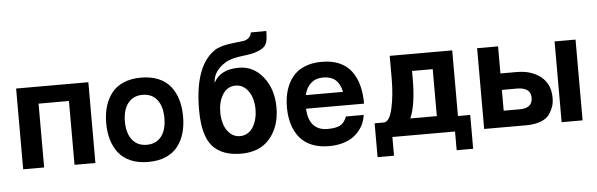

<svg xmlns="http://www.w3.org/2000/svg" viewBox="-54 -966 3977 1279"><g transform="rotate(-5 1935.0 -326.0)"><path d="M64.9 -540H547.9V0H408.2V-426.8H205.1V0H64.9Z M802.5 -380.4Q767.6 -335.9 767.6 -257.8Q767.6 -179.7 802.5 -135.3Q837.4 -90.8 899.9 -90.8Q962.4 -90.8 997.1 -135Q1031.7 -179.2 1031.7 -257.8Q1031.7 -336.4 997.1 -380.6Q962.4 -424.8 899.9 -424.8Q837.4 -424.8 802.5 -380.4ZM657.7 -145.5Q642.6 -195.8 642.6 -257.8Q642.6 -319.8 657.7 -370.1Q672.9 -420.4 703.1 -459Q733.4 -497.6 783.4 -518.8Q833.5 -540 899.9 -540Q966.3 -540 1016.4 -518.8Q1066.4 -497.6 1096.7 -459Q1127 -420.4 1141.8 -370.1Q1156.7 -319.8 1156.7 -257.8Q1156.7 -195.8 1141.8 -145.5Q1127 -95.2 1096.7 -56.9Q1066.4 -18.6 1016.4 2.7Q966.3 23.9 899.9 23.9Q833.5 23.9 783.4 2.7Q733.4 -18.6 703.1 -56.9Q672.9 -95.2 657.7 -145.5Z M1554.7 -548.8Q1652.3 -548.8 1716.8 -467.8Q1781.7 -385.7 1781.7 -263.2Q1781.7 -137.2 1713.4 -56.2Q1646.5 22.9 1521.5 22.9Q1394 22.9 1330.6 -47.9Q1266.6 -119.1 1266.6 -292Q1266.6 -592.3 1412.6 -684.1Q1439 -699.2 1482.4 -708Q1503.4 -712.4 1546.6 -717.3Q1589.8 -722.2 1602.5 -724.1Q1619.6 -726.6 1634 -738.3Q1648.4 -750 1652.3 -764.2L1654.8 -775.9L1758.8 -776.9Q1758.8 -733.4 1752.4 -706.8Q1746.1 -680.2 1725.6 -666Q1682.6 -634.8 1594.7 -626Q1509.3 -617.2 1469.7 -591.8Q1387.2 -540.5 1385.7 -461.9Q1428.7 -548.8 1554.7 -548.8ZM1641.6 -262.2Q1641.6 -306.2 1628.9 -344Q1616.2 -381.8 1588.6 -407Q1561 -432.1 1523.4 -432.1Q1467.3 -432.1 1436.5 -383.1Q1405.8 -334 1405.8 -265.1Q1405.8 -219.7 1418 -182.1Q1430.2 -144.5 1457.8 -119.4Q1485.4 -94.2 1523.4 -94.2Q1552.2 -94.2 1575.2 -108.4Q1598.1 -122.6 1612.3 -146.5Q1626.5 -170.4 1634 -200.2Q1641.6 -230 1641.6 -262.2Z M2108.4 -435.1Q2059.6 -435.1 2027.6 -407.5Q1995.6 -379.9 1983.4 -328.1H2232.4Q2221.2 -382.3 2190.9 -408.7Q2160.6 -435.1 2108.4 -435.1ZM2108.4 23.9Q2042 23.9 1991.9 2.7Q1941.9 -18.6 1911.6 -56.9Q1881.3 -95.2 1866.2 -145.5Q1851.1 -195.8 1851.1 -257.8Q1851.1 -319.8 1866.2 -370.1Q1881.3 -420.4 1911.6 -459Q1941.9 -497.6 1991.9 -518.8Q2042 -540 2108.4 -540Q2174.8 -540 2224.6 -518.6Q2274.4 -497.1 2304.9 -456.8Q2335.4 -416.5 2350.3 -361.8Q2365.2 -307.1 2365.2 -237.8H1977.1Q1980.5 -164.1 2014.2 -127.4Q2047.9 -90.8 2108.4 -90.8Q2164.6 -90.8 2193.1 -106.2Q2221.7 -121.6 2237.3 -163.1H2356.4Q2352.5 -134.8 2341.8 -108.6Q2331.1 -82.5 2310.8 -58.1Q2290.5 -33.7 2263.2 -15.6Q2235.8 2.4 2196 13.2Q2156.2 23.9 2108.4 23.9Z M2981 -101.1H3063V125H2952.6V0H2533.7V125H2423.8V-101.1H2485.8Q2523.4 -102.5 2543 -188Q2563 -274.9 2563 -388.2V-540H2981ZM2663.6 -112.8H2840.8V-426.8H2702.6V-376Q2702.6 -202.1 2663.6 -112.8Z M3395.5 -358.9Q3495.6 -358.9 3557.6 -308.6Q3619.6 -258.3 3619.6 -168Q3619.6 -134.8 3611.6 -110.4Q3603.5 -85.9 3586.4 -60.1Q3566.9 -30.8 3525.6 -15.4Q3484.4 0 3430.7 0H3147.5V-540H3287.6V-358.9ZM3480.5 -180.2Q3480.5 -215.3 3456.3 -232.2Q3432.1 -249 3391.6 -249H3287.6V-109.9H3396.5Q3480.5 -109.9 3480.5 -180.2ZM3805.7 -540V0H3665.5V-540Z"/></g></svg>

Font: Miedinger*
Style: Bold
Weight: 700
Version: Version 001.000